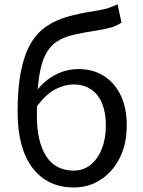

<svg xmlns="http://www.w3.org/2000/svg" viewBox="-20 -836 648 870"><path d="M315.8 13.4Q194 13.4 126.9 -75.8Q59.8 -164.9 59.8 -328.9Q59.8 -439.7 75.3 -515.4Q90.8 -591 119.8 -639.8Q148.9 -688.6 190.6 -716.8Q232.4 -745 285.3 -760.1Q338.1 -775.3 399.9 -784.5Q430.6 -789.5 449.1 -793.7Q467.7 -797.9 482.1 -803.5Q496.5 -809.1 512.7 -816.5L530.4 -733.5Q509 -718.5 481 -710.8Q452.9 -703 419.2 -698Q358.8 -688.8 313.4 -678.3Q268.1 -667.9 236.4 -646.8Q204.6 -625.7 184.9 -586.2Q165.2 -546.7 156.1 -480.2Q147.1 -413.6 147.1 -311.6Q147.1 -193.8 189.3 -128.3Q231.5 -62.9 314.6 -62.9Q357.4 -62.9 390 -88.8Q422.6 -114.8 441.2 -161.2Q459.7 -207.6 459.7 -268.7Q459.7 -325.4 442.9 -366.8Q426.1 -408.2 393.1 -430.7Q360.1 -453.3 312.6 -453.3Q273.4 -453.3 231 -431.6Q188.5 -409.9 145.9 -352.4L142.7 -420.5Q180.3 -471 230.8 -497.1Q281.4 -523.1 335.9 -523.1Q400.4 -523.1 449.5 -492.6Q498.7 -462.1 526.5 -405.1Q554.3 -348.1 554.3 -268.7Q554.3 -182.7 522 -119.3Q489.7 -56 435.6 -21.3Q381.6 13.4 315.8 13.4Z"/></svg>

Font: Noto Sans TC
Style: Regular
Weight: 100
Designer: Ryoko NISHIZUKA 西塚涼子 (kana, bopomofo & ideographs); Paul D. Hunt (Latin, Greek & Cyrillic); Sandoll Communications 산돌커뮤니
Foundry: Adobe
Version: Version 2.004;hotconv 1.0.118;makeotfexe 2.5.65603